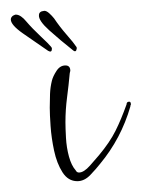

<svg xmlns="http://www.w3.org/2000/svg" viewBox="-47 -322 262 355"><path d="M88 -229Q64 -248 44 -266Q24 -284 25 -294Q25 -299 30 -301Q34 -302 35 -302Q39 -302 44 -297.5Q49 -293 53 -288Q63 -273 76.5 -257.5Q90 -242 93 -237Q95 -235 95 -233Q94 -224 88 -229ZM42 -228Q17 -245 -5 -260.5Q-27 -276 -27 -286Q-27 -290 -23 -293Q-19 -295 -18 -295Q-13 -295 -8 -291.5Q-3 -288 1 -283Q13 -269 28 -255Q43 -241 47 -236Q49 -234 49 -232Q49 -224 42 -228ZM96 13Q79 13 68.5 -3.5Q58 -20 53 -43.5Q48 -67 46.5 -89Q45 -111 45 -123Q45 -136 45.5 -148.5Q46 -161 49 -173Q51 -181 57.5 -191Q64 -201 74 -201Q83 -201 83 -191L82 -187Q80 -165 77 -142Q74 -119 74 -96Q74 -85 75 -67Q76 -49 80.5 -32.5Q85 -16 93 -7Q95 -3 99 -3Q108 -3 119.5 -16Q131 -29 136 -35Q156 -59 166.5 -80Q177 -101 187 -129Q187 -134 192 -134Q195 -134 195 -129Q195 -128 194.5 -127.5Q194 -127 194 -125Q177 -66 138 -19Q131 -10 120 1.5Q109 13 96 13ZM42 -228Q17 -245 -5 -260.5Q-27 -276 -27 -286Q-27 -290 -23 -293Q-19 -295 -18 -295Q-13 -295 -8 -291.5Q-3 -288 1 -283Q13 -269 28 -255Q43 -241 47 -236Q49 -234 49 -232Q49 -224 42 -228Z"/></svg>

Font: Sassy Frass
Style: Regular
Weight: 400
Designer: Robert E. Leuschke
Foundry: Robert E. Leuschke
Version: Version 1.010; ttfautohint (v1.8.3)